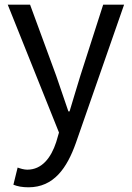

<svg xmlns="http://www.w3.org/2000/svg" viewBox="-20 -563 561 817"><path d="M101 234C209 234 265 152 303 45L508 -543H419L322 -241C307 -193 291 -138 276 -89H271C254 -138 235 -194 219 -241L108 -543H13L231 1L219 42C197 109 158 159 96 159C82 159 66 154 55 150L37 223C54 230 75 234 101 234Z"/></svg>

Font: Noto Sans CJK KR Regular
Style: Regular
Weight: 400
Designer: Ryoko NISHIZUKA (kana & ideographs); Paul D. Hunt (Latin, Greek & Cyrillic); Wenlong ZHANG (bopomofo); Sandoll Communica
Foundry: Adobe Systems Incorporated
Version: Version 1.004;PS 1.004;hotconv 1.0.82;makeotf.lib2.5.63406